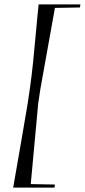

<svg xmlns="http://www.w3.org/2000/svg" viewBox="-20 -707 386 874"><path d="M40 147Q53 74 78 -71.5Q103 -217 106 -236L116 -304Q124 -360 130.5 -422.5Q137 -485 144.5 -569.5Q152 -654 156 -687H346L344 -673L230 -671L164 -303L154 -237L120 131L230 133L228 147Z"/></svg>

Font: Kleymissky
Style: Regular
Weight: 500
Italic angle: -8°
Designer: gluk
Foundry: gluk
Version: Version 0.283